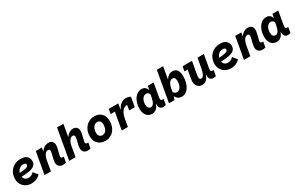

<svg xmlns="http://www.w3.org/2000/svg" viewBox="228 -2357 6144 4002"><g transform="rotate(-30 3300.0 -356.0)"><path d="M302.5 17Q226 17 168 -16Q110 -49 77.2 -106.2Q44.5 -163.5 44.5 -237Q44.5 -299 65.5 -354.2Q86.5 -409.5 126.8 -452Q167 -494.5 224.5 -518.8Q282 -543 354.5 -543Q450.5 -543 499 -498Q547.5 -453 547.5 -383.5Q547.5 -319.5 505.5 -281Q463.5 -242.5 374.8 -225.8Q286 -209 145 -209L137.5 -296.5Q228 -298.5 288.2 -306Q348.5 -313.5 378.8 -329.5Q409 -345.5 409 -372.5Q409 -394 393.2 -405.8Q377.5 -417.5 345 -417.5Q297 -417.5 261.2 -393Q225.5 -368.5 205.8 -328.2Q186 -288 186 -240.5Q186 -182 217.5 -149.5Q249 -117 306 -117Q343 -117 373.8 -131.2Q404.5 -145.5 435 -177.5L517.5 -73Q473 -27 421.2 -5Q369.5 17 302.5 17Z M1064 9Q1003.5 9 969 -25Q934.5 -59 934.5 -118Q934.5 -137.5 937.8 -157.2Q941 -177 947.5 -205L971 -302Q976.5 -324.5 979.5 -341.5Q982.5 -358.5 982.5 -372.5Q982.5 -394.5 971.8 -405.8Q961 -417 939.5 -417Q911 -417 886.2 -395.8Q861.5 -374.5 843.2 -336.2Q825 -298 816 -247L772.5 0H619.5L712.5 -526H858L839.5 -421.5L821 -445H848Q920.5 -543 1022 -543Q1079.5 -543 1110.8 -511.2Q1142 -479.5 1142 -425.5Q1142 -404.5 1138.2 -381.8Q1134.5 -359 1128 -331.5L1100.5 -215.5Q1095.5 -195 1093.8 -185.8Q1092 -176.5 1092 -170Q1092 -132.5 1137.5 -132.5H1159L1136 -3Q1100 9 1064 9Z M1658 9Q1599.5 9 1566 -25Q1532.5 -59 1532.5 -118Q1532.5 -137.5 1535.8 -157.2Q1539 -177 1545.5 -205L1569 -302Q1574.5 -323.5 1576.5 -339.5Q1578.5 -355.5 1578.5 -369Q1578.5 -393.5 1567.2 -405.2Q1556 -417 1534 -417Q1505.5 -417 1480.5 -396Q1455.5 -375 1437 -337Q1418.5 -299 1409.5 -248L1366 0H1213L1341.5 -730H1494.5L1440 -422L1421.5 -445H1449Q1520 -543 1613.5 -543Q1668.5 -543 1699.5 -511.2Q1730.5 -479.5 1730.5 -423Q1730.5 -403 1727.5 -380.8Q1724.5 -358.5 1718 -331.5L1690.5 -215.5Q1685.5 -195 1683.8 -185.8Q1682 -176.5 1682 -170Q1682 -132.5 1727.5 -132.5H1749L1726 -3Q1709 3 1692.2 6Q1675.5 9 1658 9Z M2077.5 17Q2008.5 17 1954.5 -12.5Q1900.5 -42 1869.5 -96.8Q1838.5 -151.5 1838.5 -227.5Q1838.5 -291.5 1858.2 -348.2Q1878 -405 1915.8 -449Q1953.5 -493 2006.8 -518Q2060 -543 2127.5 -543Q2199.5 -543 2251.8 -513Q2304 -483 2332.2 -428.2Q2360.5 -373.5 2360.5 -299Q2360.5 -233.5 2341.8 -176.2Q2323 -119 2286.8 -75.5Q2250.5 -32 2198 -7.5Q2145.5 17 2077.5 17ZM2083.5 -116Q2118 -116 2142.2 -133.2Q2166.5 -150.5 2181.5 -178Q2196.5 -205.5 2203.5 -237.5Q2210.5 -269.5 2210.5 -298.5Q2210.5 -350.5 2188.2 -380.2Q2166 -410 2121 -410Q2086 -410 2060.8 -392.8Q2035.5 -375.5 2019.5 -348Q2003.5 -320.5 1996 -288.8Q1988.5 -257 1988.5 -227.5Q1988.5 -176 2013.5 -146Q2038.5 -116 2083.5 -116Z M2477.5 0 2561.5 -478 2607 -413.5H2449L2468.5 -526H2698L2671.5 -376.5L2641.5 -395.5H2682Q2757 -543 2886 -543Q2949 -543 2996 -513L2944.5 -378.5Q2918.5 -394.5 2895.2 -401.2Q2872 -408 2842 -408Q2770 -408 2723.2 -348.8Q2676.5 -289.5 2654.5 -165.5L2625.5 0ZM2821 -285.5 2858.5 -498.5 2996 -513 2956 -285.5Z M3203.5 17Q3120.5 17 3072 -43Q3023.5 -103 3023.5 -204.5Q3023.5 -301.5 3055.2 -378Q3087 -454.5 3141.5 -498.8Q3196 -543 3265 -543Q3315.5 -543 3345.8 -519.2Q3376 -495.5 3392 -452H3432L3390.5 -405.5L3413 -535.5H3553.5L3501.5 -242Q3497 -217 3495.2 -201.8Q3493.5 -186.5 3493.5 -175Q3493.5 -133.5 3541 -133.5H3562L3539 -2.5Q3524.5 3 3509.8 6Q3495 9 3478 9Q3429.5 9 3402.8 -20.5Q3376 -50 3376 -103.5Q3376 -118 3378.8 -133.8Q3381.5 -149.5 3388 -173.5L3412.5 -121L3372.5 -126.5Q3349 -57 3305.5 -20Q3262 17 3203.5 17ZM3249.5 -116Q3291 -116 3319 -161.2Q3347 -206.5 3363.5 -297L3374 -355Q3362 -383 3343.2 -396.5Q3324.5 -410 3296.5 -410Q3260 -410 3231.5 -385.8Q3203 -361.5 3186.5 -319.2Q3170 -277 3170 -223.5Q3170 -171.5 3190.8 -143.8Q3211.5 -116 3249.5 -116Z M3923.5 17Q3823 17 3777.5 -72.5H3743L3782 -102L3747 0H3614.5L3743.5 -730.5H3894.5L3841 -426.5L3813 -447.5H3851Q3881.5 -495.5 3920.8 -519.2Q3960 -543 4009 -543Q4078 -543 4115.8 -491.5Q4153.5 -440 4153.5 -346Q4153.5 -240.5 4123.8 -158.5Q4094 -76.5 4042.2 -29.8Q3990.5 17 3923.5 17ZM3878 -116Q3914 -116 3941.8 -141.2Q3969.5 -166.5 3985.2 -210.5Q4001 -254.5 4001 -310.5Q4001 -410 3931 -410Q3885.5 -410 3854 -364.5Q3822.5 -319 3806.5 -230L3795 -164.5Q3809 -141 3830.5 -128.5Q3852 -116 3878 -116Z M4410.5 17Q4343.5 17 4302 -27.2Q4260.5 -71.5 4260.5 -143Q4260.5 -161 4262 -177Q4263.5 -193 4266.5 -210L4314 -477.5L4356 -413.5H4225L4245 -526H4471.5L4419 -230Q4415 -207.5 4413.2 -191.2Q4411.5 -175 4411.5 -162.5Q4411.5 -137 4423.2 -123Q4435 -109 4456.5 -109Q4493 -109 4520.2 -158Q4547.5 -207 4564.5 -302.5L4604 -526H4757L4706.5 -242Q4702.5 -218 4700.5 -202.5Q4698.5 -187 4698.5 -175Q4698.5 -133.5 4746 -133.5H4767L4744 -2.5Q4715.5 9 4685 9Q4635.5 9 4608.2 -20.5Q4581 -50 4581 -103.5Q4581 -118.5 4583.8 -134.5Q4586.5 -150.5 4593 -173.5L4617.5 -121L4577.5 -126.5Q4547.5 -52 4507.2 -17.5Q4467 17 4410.5 17Z M5102.5 17Q5026 17 4968 -16Q4910 -49 4877.2 -106.2Q4844.5 -163.5 4844.5 -237Q4844.5 -299 4865.5 -354.2Q4886.5 -409.5 4926.8 -452Q4967 -494.5 5024.5 -518.8Q5082 -543 5154.5 -543Q5250.5 -543 5299 -498Q5347.5 -453 5347.5 -383.5Q5347.5 -319.5 5305.5 -281Q5263.5 -242.5 5174.8 -225.8Q5086 -209 4945 -209L4937.5 -296.5Q5028 -298.5 5088.2 -306Q5148.5 -313.5 5178.8 -329.5Q5209 -345.5 5209 -372.5Q5209 -394 5193.2 -405.8Q5177.5 -417.5 5145 -417.5Q5097 -417.5 5061.2 -393Q5025.5 -368.5 5005.8 -328.2Q4986 -288 4986 -240.5Q4986 -182 5017.5 -149.5Q5049 -117 5106 -117Q5143 -117 5173.8 -131.2Q5204.5 -145.5 5235 -177.5L5317.5 -73Q5273 -27 5221.2 -5Q5169.5 17 5102.5 17Z M5864 9Q5803.5 9 5769 -25Q5734.5 -59 5734.5 -118Q5734.5 -137.5 5737.8 -157.2Q5741 -177 5747.5 -205L5771 -302Q5776.5 -324.5 5779.5 -341.5Q5782.5 -358.5 5782.5 -372.5Q5782.5 -394.5 5771.8 -405.8Q5761 -417 5739.5 -417Q5711 -417 5686.2 -395.8Q5661.5 -374.5 5643.2 -336.2Q5625 -298 5616 -247L5572.5 0H5419.5L5512.5 -526H5658L5639.5 -421.5L5621 -445H5648Q5720.5 -543 5822 -543Q5879.5 -543 5910.8 -511.2Q5942 -479.5 5942 -425.5Q5942 -404.5 5938.2 -381.8Q5934.5 -359 5928 -331.5L5900.5 -215.5Q5895.5 -195 5893.8 -185.8Q5892 -176.5 5892 -170Q5892 -132.5 5937.5 -132.5H5959L5936 -3Q5900 9 5864 9Z M6203.5 17Q6120.5 17 6072 -43Q6023.5 -103 6023.5 -204.5Q6023.5 -301.5 6055.2 -378Q6087 -454.5 6141.5 -498.8Q6196 -543 6265 -543Q6315.5 -543 6345.8 -519.2Q6376 -495.5 6392 -452H6432L6390.5 -405.5L6413 -535.5H6553.5L6501.5 -242Q6497 -217 6495.2 -201.8Q6493.5 -186.5 6493.5 -175Q6493.5 -133.5 6541 -133.5H6562L6539 -2.5Q6524.5 3 6509.8 6Q6495 9 6478 9Q6429.5 9 6402.8 -20.5Q6376 -50 6376 -103.5Q6376 -118 6378.8 -133.8Q6381.5 -149.5 6388 -173.5L6412.5 -121L6372.5 -126.5Q6349 -57 6305.5 -20Q6262 17 6203.5 17ZM6249.5 -116Q6291 -116 6319 -161.2Q6347 -206.5 6363.5 -297L6374 -355Q6362 -383 6343.2 -396.5Q6324.5 -410 6296.5 -410Q6260 -410 6231.5 -385.8Q6203 -361.5 6186.5 -319.2Q6170 -277 6170 -223.5Q6170 -171.5 6190.8 -143.8Q6211.5 -116 6249.5 -116Z"/></g></svg>

Font: Google Sans Code
Style: Italic
Weight: 400
Italic angle: -10°
Monospace: yes
Designer: Google Sans Code Authors
Foundry: Google LLC
Version: Version 6.000